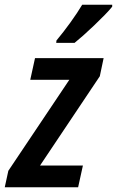

<svg xmlns="http://www.w3.org/2000/svg" viewBox="-53 -786 491 806"><path d="M-33 0 -18 -69 238 -451H74L94 -542H382L366 -466L115 -91H295L275 0ZM184 -616Q214 -652 242.5 -691.5Q271 -731 292 -766H418V-758Q407 -744 387 -723.5Q367 -703 343 -680Q319 -657 297 -637.5Q275 -618 260 -606H183Z"/></svg>

Font: Noto Sans Condensed SemiBold
Style: Italic
Weight: 600
Width: 3
Italic angle: -12°
Designer: Monotype Design Team
Foundry: Monotype Imaging Inc.
Version: Version 2.013; ttfautohint (v1.8.4.7-5d5b)